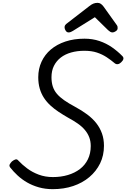

<svg xmlns="http://www.w3.org/2000/svg" viewBox="-20 -1310 888 1350"><path d="M351 20Q298 20 252.5 7Q207 -6 170 -27.5Q133 -49 103.5 -76.5Q74 -104 52 -132Q43 -144 48.5 -154.5Q54 -165 64 -175Q78 -186 89 -189Q100 -192 109 -181Q136 -152 171.5 -125.5Q207 -99 252.5 -82Q298 -65 352 -65Q409 -65 457.5 -79.5Q506 -94 542 -121.5Q578 -149 598 -190Q618 -231 618 -283Q618 -317 607.5 -344.5Q597 -372 577 -396Q557 -420 527 -441Q497 -462 458 -483Q423 -503 391.5 -524Q360 -545 334 -569Q308 -593 289 -622Q270 -651 259.5 -687Q249 -723 249 -767Q249 -826 272 -876Q295 -926 337.5 -962Q380 -998 440 -1018Q500 -1038 574 -1038Q631 -1038 679.5 -1021.5Q728 -1005 768 -977Q808 -949 839 -917Q850 -907 847.5 -895.5Q845 -884 832 -872Q821 -861 809 -859Q797 -857 787 -865Q760 -888 729.5 -908Q699 -928 661.5 -940.5Q624 -953 573 -953Q523 -953 480.5 -941Q438 -929 407.5 -905.5Q377 -882 359.5 -847.5Q342 -813 342 -767Q342 -731 351 -702.5Q360 -674 380 -650.5Q400 -627 431.5 -605Q463 -583 508 -559Q556 -533 593.5 -505Q631 -477 657 -444Q683 -411 697 -371.5Q711 -332 711 -285Q711 -217 684 -161.5Q657 -106 608.5 -65Q560 -24 494.5 -2Q429 20 351 20ZM462 -1082Q450 -1082 442 -1094Q434 -1106 434 -1117Q434 -1127 437.5 -1132Q441 -1137 445 -1141L608 -1267Q623 -1279 636.5 -1284.5Q650 -1290 666 -1290Q679 -1290 689 -1283Q699 -1276 708 -1264L801 -1134Q806 -1127 806.5 -1121.5Q807 -1116 807 -1111Q807 -1099 794 -1090.5Q781 -1082 772 -1082Q762 -1082 755 -1086.5Q748 -1091 740 -1098L647 -1189L493 -1093Q486 -1089 478.5 -1085.5Q471 -1082 462 -1082Z"/></svg>

Font: Playwrite IN
Style: Regular
Weight: 400
Designer: Veronika Burian, José Scaglione
Foundry: TypeTogether
Version: Version 1.002